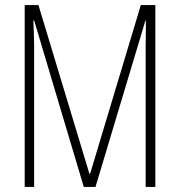

<svg xmlns="http://www.w3.org/2000/svg" viewBox="-20 -734 705 754"><path d="M309 0 114 -654H111Q113 -607 113.5 -585.5Q114 -564 114 -554V0H77V-714H131L331 -52H334L533 -714H590V0H552V-551Q552 -561 552.5 -584Q553 -607 553 -653H551L355 0Z"/></svg>

Font: Noto Sans Gurmukhi ExtraCondensed ExtraLight
Style: Regular
Weight: 200
Width: 2
Designer: Jelle Bosma - Monotype Design Team
Foundry: Monotype Imaging Inc.
Version: Version 2.004; ttfautohint (v1.8.4.7-5d5b)